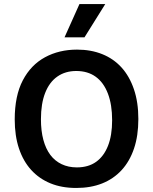

<svg xmlns="http://www.w3.org/2000/svg" viewBox="-20 -919 759 952"><path d="M358 13Q286 13 230 -10Q174 -33 134.5 -76.5Q95 -120 74 -183Q53 -246 53 -327Q53 -444 93 -520.5Q133 -597 203 -635Q273 -673 362 -673Q431 -673 487 -650.5Q543 -628 582.5 -584.5Q622 -541 644 -476.5Q666 -412 666 -329Q666 -246 644.5 -182.5Q623 -119 583 -75.5Q543 -32 486.5 -9.5Q430 13 358 13ZM361 -89Q418 -89 456.5 -116.5Q495 -144 515.5 -196Q536 -248 536 -323Q536 -400 515 -455Q494 -510 454.5 -538.5Q415 -567 358 -567Q304 -567 264.5 -539.5Q225 -512 204 -458.5Q183 -405 183 -328Q183 -270 195 -225.5Q207 -181 229.5 -151Q252 -121 285.5 -105Q319 -89 361 -89ZM399 -734H300L374 -899H502Z"/></svg>

Font: Bricolage Grotesque 96pt ExtraBold SemiBold
Style: Regular
Weight: 600
Version: Version 1.001;gftools[0.9.33.dev8+g029e19f]